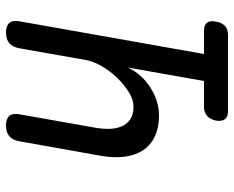

<svg xmlns="http://www.w3.org/2000/svg" viewBox="-90 -680 780 640"><g transform="rotate(90 300.0 -360.0)"><path d="M82 -650Q63 -650 55.5 -660.5Q48 -671 52 -690Q55 -709 66 -719.5Q77 -730 96 -730H351Q370 -730 377.5 -719.5Q385 -709 382 -690Q378 -671 366.5 -660.5Q355 -650 337 -650H250L205 -396Q228 -444 273 -472Q318 -500 365 -500Q405 -500 434 -486.5Q463 -473 480 -448Q497 -423 502 -388Q507 -353 500 -310L451 -35Q447 -12 434 -1Q421 10 398 10Q376 10 366.5 -1Q357 -12 361 -35L405 -284Q410 -310 409.5 -333.5Q409 -357 401.5 -375Q394 -393 378 -404Q362 -415 335 -415Q312 -415 286.5 -399Q261 -383 238.5 -359.5Q216 -336 200 -308Q184 -280 180 -256L141 -35Q137 -12 124 -1Q111 10 88 10Q66 10 56.5 -1Q47 -12 51 -35L160 -650Z"/></g></svg>

Font: Maple Mono NL
Style: Italic
Weight: 400
Italic angle: -10°
Monospace: yes
Designer: subframe7536
Version: Version 7.000